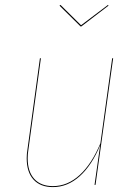

<svg xmlns="http://www.w3.org/2000/svg" viewBox="-20 -755 557 784"><path d="M89 -109Q89 -126 92 -144L143 -517H147L96 -144Q93 -126 93 -109Q93 -54 120 -24.5Q147 5 196 5Q256 5 305.5 -40.5Q355 -86 390 -170L438 -517H442L370 0H366L389 -162Q355 -80 305.5 -35.5Q256 9 196 9Q145 9 117 -21.5Q89 -52 89 -109ZM423 -732 312 -647H309L223 -732L227 -735L311 -652L421 -735Z"/></svg>

Font: Fira Sans Condensed Four
Style: Italic
Weight: 100
Width: 3
Italic angle: -8°
Designer: bBox Type GmbH & Carrois Corporate GbR & Edenspiekermann AG
Foundry: bBox Type GmbH & Carrois Corporate GbR & Edenspiekermann AG
Version: Version 4.301